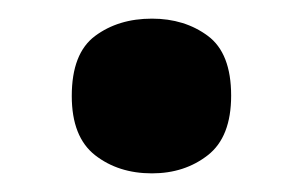

<svg xmlns="http://www.w3.org/2000/svg" viewBox="-20 -455 325 206"><path d="M57 -352Q57 -397.8 82 -416.4Q107 -435 143 -435Q178.1 -435 203 -416.5Q228 -398 228 -352.4Q228 -308 203 -288.5Q178.1 -269 143 -269Q107 -269 82 -288.5Q57 -308.1 57 -352Z"/></svg>

Font: Noto Sans Kannada
Style: Regular
Weight: 400
Designer: Jelle Bosma - Monotype Design Team
Foundry: Monotype Imaging Inc.
Version: Version 2.003